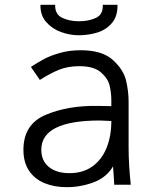

<svg xmlns="http://www.w3.org/2000/svg" viewBox="-20 -765 640 795"><path d="M77 -144.5Q77 -251 169.8 -289.8Q262.5 -328.5 384 -326.5L441 -325.5V-348Q441 -380.5 434 -410.2Q427 -440 397.8 -465.5Q368.5 -491 308.5 -491Q261.5 -491 225.2 -476.5Q189 -462 145 -434L108 -488Q139 -508 163.2 -521Q187.5 -534 226.8 -545.5Q266 -557 313.5 -557Q403 -557 447.2 -516.8Q491.5 -476.5 502 -431.5Q512.5 -386.5 512.5 -345V-154Q512.5 -84 521.5 0H453Q452 -11.5 451 -34.5L448 -76Q421.5 -30.5 367.8 -10.2Q314 10 256 10Q204.5 10 164 -6.8Q123.5 -23.5 100.2 -58.2Q77 -93 77 -144.5ZM441 -264Q407.5 -266 393.5 -266Q151 -266 151 -145Q151 -99.5 182.2 -73.8Q213.5 -48 267.5 -48Q324 -48 363 -76.2Q402 -104.5 421.5 -153.2Q441 -202 441 -264ZM147.5 -745H208.5Q207 -706 237.2 -691.5Q267.5 -677 306.5 -677Q348 -677 377.8 -691.2Q407.5 -705.5 405.5 -745H466.5Q467.5 -698 443.5 -669.8Q419.5 -641.5 382.8 -630.2Q346 -619 305.5 -619Q270 -619 233 -632.2Q196 -645.5 171.2 -673.8Q146.5 -702 147.5 -745Z"/></svg>

Font: JuliaMono Light
Style: Regular
Weight: 300
Monospace: yes
Designer: cormullion
Foundry: corm
Version: Version 0.054; ttfautohint (v1.8.4)